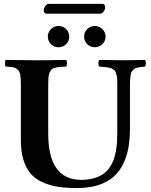

<svg xmlns="http://www.w3.org/2000/svg" viewBox="-20 -954 772 984"><path d="M227.1 -522V-269Q227.1 -32.2 397 -32.2Q432.1 -32.2 460.2 -40.3Q488.3 -48.3 507.3 -61Q526.4 -73.7 540.3 -93.5Q554.2 -113.3 561.8 -133.3Q569.3 -153.3 574 -179.7Q578.6 -206.1 579.8 -227.8Q581.1 -249.5 581.1 -276.9V-522Q581.1 -538.1 580.6 -549.6Q580.1 -561 577.1 -570.3Q574.2 -579.6 572 -585.7Q569.8 -591.8 563.2 -596.4Q556.6 -601.1 551.8 -603.5Q546.9 -606 535.2 -607.9Q523.4 -609.9 514.9 -610.6Q506.3 -611.3 488.8 -612.8Q484.4 -617.2 484.4 -629.9Q484.4 -642.6 488.8 -647Q580.6 -645 616.2 -645Q645 -645 723.1 -647Q727.5 -642.6 727.5 -629.9Q727.5 -617.2 723.1 -612.8Q707 -611.3 700 -610.4Q692.9 -609.4 682.4 -606.9Q671.9 -604.5 667.7 -600.8Q663.6 -597.2 658 -590.8Q652.3 -584.5 650.6 -575.2Q648.9 -565.9 647.5 -553Q646 -540 646 -522V-294.9Q646 -239.7 637.7 -194.6Q629.4 -149.4 609.9 -110.8Q590.3 -72.3 559.8 -46.1Q529.3 -20 482.7 -5.1Q436 9.8 376 9.8Q320.3 9.8 278.1 3.4Q235.8 -2.9 198.7 -19.5Q161.6 -36.1 137.7 -63.5Q113.8 -90.8 100.3 -134Q86.9 -177.2 86.9 -235.8V-522Q86.9 -553.7 83.7 -571Q80.6 -588.4 70.3 -597.4Q60.1 -606.4 47.9 -608.9Q35.6 -611.3 9.8 -612.8Q5.4 -617.2 5.4 -629.9Q5.4 -642.6 9.8 -647Q109.4 -645 155.8 -645Q221.2 -645 318.8 -647Q323.2 -642.6 323.2 -629.9Q323.2 -617.2 318.8 -612.8Q296.9 -611.8 284.9 -610.8Q272.9 -609.9 261 -606.4Q249 -603 243.9 -597.7Q238.8 -592.3 234.1 -581.8Q229.5 -571.3 228.3 -557.4Q227.1 -543.5 227.1 -522ZM225.1 -766.1Q225.1 -789.1 241.2 -804.9Q257.3 -820.8 279.8 -820.8Q302.7 -820.8 318.8 -804.9Q335 -789.1 335 -766.1Q335 -743.7 318.8 -727.8Q302.7 -711.9 279.8 -711.9Q257.3 -711.9 241.2 -727.8Q225.1 -743.7 225.1 -766.1ZM411.1 -766.1Q411.1 -789.1 427 -804.9Q442.9 -820.8 465.8 -820.8Q488.3 -820.8 504.6 -804.9Q521 -789.1 521 -766.1Q521 -743.7 504.6 -727.8Q488.3 -711.9 465.8 -711.9Q442.9 -711.9 427 -727.8Q411.1 -743.7 411.1 -766.1ZM493.2 -883.8H219.2Q204.1 -883.8 204.1 -901.9Q204.1 -911.6 211.9 -922.9Q219.7 -934.1 229 -934.1H504.9Q511.7 -934.1 515.4 -929Q519 -923.8 519 -917Q519 -906.2 511.2 -895Q503.4 -883.8 493.2 -883.8Z"/></svg>

Font: Common Serif
Style: Bold
Weight: 700
Designer: Philipp H. Poll, Khaled Hosny
Foundry: Stefan Peev, Context Ltd.
Version: Version 1.026